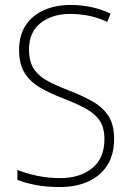

<svg xmlns="http://www.w3.org/2000/svg" viewBox="-20 -837 529 774"><path d="M440 -277Q440 -213 412 -170Q384 -127 335 -105Q286 -83 222 -83Q168 -83 125.5 -91Q83 -99 50 -112V-152Q85 -138 129.5 -128.5Q174 -119 223 -119Q302 -119 351.5 -159Q401 -199 401 -276Q401 -322 382 -350.5Q363 -379 325.5 -399.5Q288 -420 233 -441Q181 -461 141.5 -484Q102 -507 79.5 -542.5Q57 -578 57 -636Q57 -695 84 -735.5Q111 -776 158 -796.5Q205 -817 265 -817Q309 -817 350 -808Q391 -799 426 -782L412 -749Q373 -767 335.5 -774Q298 -781 264 -781Q191 -781 144 -744.5Q97 -708 97 -638Q97 -588 117 -558.5Q137 -529 173 -510Q209 -491 256 -473Q313 -451 354 -427.5Q395 -404 417.5 -369Q440 -334 440 -277Z"/></svg>

Font: Noto Sans Telugu UI SemiCondensed ExtraLight
Style: Regular
Weight: 200
Width: 4
Designer: Jelle Bosma - Monotype Design Team
Foundry: Monotype Imaging Inc.
Version: Version 2.005; ttfautohint (v1.8.4.7-5d5b)